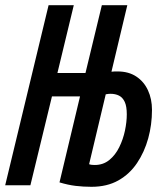

<svg xmlns="http://www.w3.org/2000/svg" viewBox="-43 -713 623 739"><path d="M309 6Q278 6 248.5 2.5Q219 -1 186 -11L265 -342H157L74 0H-23L144 -693H241L178 -432H286L349 -693H447L386 -437Q392 -438 398.5 -438Q405 -438 410 -438Q452 -438 481.5 -418.5Q511 -399 526.5 -365.5Q542 -332 542 -290Q542 -233 527.5 -180.5Q513 -128 484.5 -85.5Q456 -43 412.5 -18.5Q369 6 309 6ZM322 -78Q354 -78 377.5 -97Q401 -116 416 -146.5Q431 -177 438 -210.5Q445 -244 445 -273Q445 -304 437 -321Q429 -338 415 -345Q401 -352 382 -352Q378 -352 373.5 -351.5Q369 -351 364 -350L300 -81Q305 -79 311 -78.5Q317 -78 322 -78Z"/></svg>

Font: Ubuntu Sans Mono SemiBold
Style: Italic
Weight: 600
Italic angle: -13.5°
Monospace: yes
Designer: Dalton Maag Ltd
Foundry: Dalton Maag Ltd
Version: Version 1.006